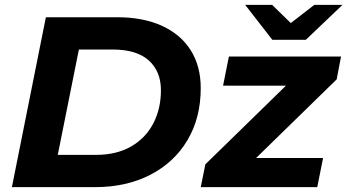

<svg xmlns="http://www.w3.org/2000/svg" viewBox="-20 -771 1431 791"><path d="M29 0 169 -700H462Q570 -700 647.5 -664.5Q725 -629 766 -563.5Q807 -498 807 -408Q807 -285 752 -193Q697 -101 598.5 -50.5Q500 0 371 0ZM218 -133H376Q460 -133 520 -167.5Q580 -202 611.5 -262.5Q643 -323 643 -399Q643 -477 593 -522Q543 -567 444 -567H305ZM807 0 826 -94 1158 -418H899L923 -538H1385L1367 -444L1035 -120H1311L1287 0ZM1102 -607 990 -751H1101L1178 -676L1275 -751H1391L1240 -607Z"/></svg>

Font: Montserrat
Style: Bold Italic
Weight: 700
Italic angle: -11.3°
Designer: Julieta Ulanovsky
Foundry: Julieta Ulanovsky
Version: Version 9.000; ttfautohint (v1.8.4.7-5d5b)